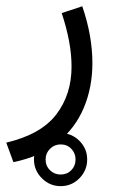

<svg xmlns="http://www.w3.org/2000/svg" viewBox="-20 -270 375 629"><path d="M91.3 252.4Q91.3 216.8 117.2 191.4Q143.1 166 178.7 166Q214.8 166 240.2 191.4Q265.6 216.8 265.6 252.4Q265.6 288.1 240.2 314Q214.8 339.8 178.7 339.8Q143.1 339.8 117.2 314Q91.3 288.1 91.3 252.4ZM129.4 252.4Q129.4 273.4 143.8 287.6Q158.2 301.8 178.7 301.8Q199.7 301.8 213.6 287.6Q227.5 273.4 227.5 252.4Q227.5 231.9 213.6 217.5Q199.7 203.1 178.7 203.1Q158.2 203.1 143.8 217.5Q129.4 231.9 129.4 252.4ZM23.9 261.2 0.5 197.3Q114.3 170.4 164.3 105Q214.4 39.6 214.4 -51.8Q214.4 -92.3 206.1 -136.2Q197.8 -180.2 182.1 -227.1L249.5 -249.5Q282.7 -152.8 282.7 -63.5Q282.7 16.1 254.6 83Q226.6 149.9 169.2 196.5Q111.8 243.2 23.9 261.2Z"/></svg>

Font: Vazirmatn UI FD Light
Style: Regular
Weight: 300
Designer: Saber Rastikerdar
Foundry: Saber Rastikerdar
Version: Version 33.003